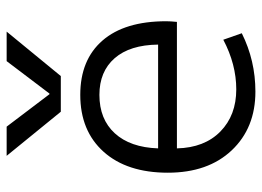

<svg xmlns="http://www.w3.org/2000/svg" viewBox="-128 -670 807 592"><g transform="rotate(-90 276.0 -373.5)"><path d="M92 -757H182L282 -625H284L384 -757H475L338 -590H228ZM115 -232Q117 -147 167 -98Q217 -49 297 -49Q374 -49 450 -89L470 -32Q386 10 290 10Q178 10 109 -63Q40 -136 40 -260Q40 -386 104.5 -458Q169 -530 280 -530Q388 -530 447.5 -461.5Q507 -393 507 -265Q507 -252 505 -232ZM115 -290H435Q434 -377 393 -424Q352 -471 280 -471Q205 -471 161.5 -423.5Q118 -376 115 -290Z"/></g></svg>

Font: M PLUS 1p
Style: Regular
Weight: 400
Version: Version 1.062